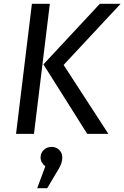

<svg xmlns="http://www.w3.org/2000/svg" viewBox="-20 -709 659 1017"><path d="M160 0H65L149 -689H244ZM210 -368 509 -689H619L317 -365L554 0H442ZM230 288H177L220 172Q209 164 202 151.5Q195 139 195 125Q195 101 212 85Q229 69 253 69Q277 69 293.5 85Q310 101 310 125Q310 153 293 182Z"/></svg>

Font: Yekcdsyqcyvpieeyorgstswgcgt
Style: Regular
Weight: 400
Italic angle: -8°
Designer: Carrois Corporate & Edenspiekermann
Foundry: Carrois Corporate GbR & Edenspiekermann AG
Version: Version 2.001